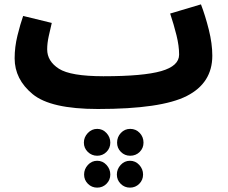

<svg xmlns="http://www.w3.org/2000/svg" viewBox="-20 -478 1043 879"><path d="M429 21Q718 21 835 -38.5Q952 -98 952 -223Q952 -278 936 -342Q920 -406 900 -458L759 -416Q776 -365 788 -316.5Q800 -268 800 -228Q800 -176 718 -152.5Q636 -129 455 -129ZM428 21 474 -11 454 -129Q303 -129 249.5 -163.5Q196 -198 196 -252Q196 -280 203 -312Q210 -344 217 -373L86 -405Q73 -368 60 -315.5Q47 -263 47 -211Q47 -115 129.5 -47Q212 21 428 21ZM576 235Q602 235 619.5 217.5Q637 200 637 175Q637 149 619.5 130.5Q602 112 576 112Q551 112 533.5 130.5Q516 149 516 175Q516 200 533.5 217.5Q551 235 576 235ZM425 235Q450 235 467.5 217.5Q485 200 485 175Q485 150 467.5 131Q450 112 425 112Q400 112 382 131Q364 150 364 175Q364 200 382 217.5Q400 235 425 235ZM575 381Q600 381 617.5 363.5Q635 346 635 321Q635 296 617.5 277Q600 258 575 258Q550 258 532.5 277Q515 296 515 321Q515 346 532.5 363.5Q550 381 575 381ZM425 381Q450 381 467.5 363.5Q485 346 485 321Q485 296 467.5 277Q450 258 425 258Q400 258 382.5 277Q365 296 365 321Q365 346 382.5 363.5Q400 381 425 381Z"/></svg>

Font: Noto Sans Arabic SemiCondensed Extra
Style: Regular
Weight: 800
Width: 4
Designer: Nadine Chahine - Monotype Design Team
Foundry: Monotype Imaging Inc.
Version: Version 1.902